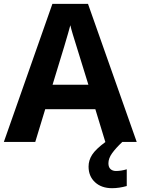

<svg xmlns="http://www.w3.org/2000/svg" viewBox="-20 -737 730 997"><path d="M543 110.8Q543 131.3 554 141.1Q564.9 150.9 582 150.9Q608.9 150.9 638.2 142.1V229Q598.1 240.2 562 240.2Q506.8 240.2 473.4 209.2Q439.9 178.2 439.9 127.9Q439.9 95.2 458.5 66.4Q477.1 37.6 527.8 0H615.2Q581.1 32.2 562 58.8Q543 85.4 543 110.8ZM526.9 0 475.1 -169.9H214.8L163.1 0H0L252 -716.8H437L689.9 0ZM439 -296.9Q367.2 -527.8 358.2 -558.1Q349.1 -588.4 345.2 -606Q329.1 -543.5 252.9 -296.9Z"/></svg>

Font: Zoram GWebM
Style: Bold
Weight: 700
Foundry: Ascender Corporation
Version: Version 1.000